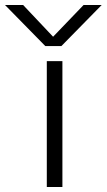

<svg xmlns="http://www.w3.org/2000/svg" viewBox="-132 -743 424 763"><path d="M112 -560H48L-112 -723H-40L79 -597L200 -723H272ZM54 -500H116V0H54Z"/></svg>

Font: Overused Grotesk Book
Style: Regular
Weight: 350
Version: Version 0.003